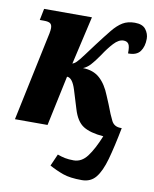

<svg xmlns="http://www.w3.org/2000/svg" viewBox="-86 -611 726 905"><g transform="rotate(10 277.0 -159.0)"><path d="M368 228Q311 228 277.5 216Q244 204 211 186L236 129Q255 136 272.5 139.5Q290 143 314 143Q352 143 379 107Q406 71 432 7Q369 2 335.5 -19Q302 -40 285 -97L258 -185Q241 -240 215 -240L164 0H8L90 -389Q95 -411 98 -426.5Q101 -442 101 -452Q101 -468 92.5 -474.5Q84 -481 62 -481H42L53 -536H282L229 -305Q238 -308 248 -317.5Q258 -327 281 -358L322 -413Q356 -458 380 -487.5Q404 -517 428 -531.5Q452 -546 486 -546Q523 -546 538.5 -525.5Q554 -505 554 -481Q554 -444 537 -420.5Q520 -397 479 -398Q480 -431 472.5 -442.5Q465 -454 448 -454Q425 -454 401.5 -428.5Q378 -403 356 -369Q332 -334 316 -317Q300 -300 282 -293Q332 -292 363 -264Q394 -236 414 -185L430 -147Q449 -96 462 -71Q475 -46 506 -46H511Q493 47 476 107.5Q459 168 434.5 198Q410 228 368 228Z"/></g></svg>

Font: Noto Serif Condensed ExtraBold
Style: Italic
Weight: 800
Width: 3
Italic angle: -12°
Designer: Monotype Design Team
Foundry: Monotype Imaging Inc.
Version: Version 2.014; ttfautohint (v1.8.4.7-5d5b)